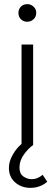

<svg xmlns="http://www.w3.org/2000/svg" viewBox="-20 -700 264 927"><path d="M69 -638Q69 -656 81 -668Q93 -680 112 -680Q129 -680 142 -668Q155 -656 155 -638Q155 -619 142 -607Q129 -595 112 -595Q93 -595 81 -607Q69 -619 69 -638ZM84 -5V-485H140V0Q116 17 95 46.5Q74 76 74 109Q74 139 93 152Q112 165 132 165Q148 165 161 159.5Q174 154 186 144L208 177Q195 190 173.5 198.5Q152 207 127 207Q83 207 53 180.5Q23 154 23 111Q23 80 41 48Q59 16 84 -5Z"/></svg>

Font: Palanquin ExtraLight
Style: Regular
Weight: 275
Designer: Pria Ravichandran
Version: Version 1.001